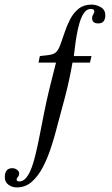

<svg xmlns="http://www.w3.org/2000/svg" viewBox="-20 -632 492 842"><path d="M441.9 -564.5Q441.9 -549.3 434.8 -539.3Q427.7 -529.3 411.1 -529.3Q383.8 -529.3 383.8 -553.2Q383.8 -560.5 388.7 -568.8Q393.6 -577.1 393.6 -580.6Q393.6 -588.4 388.9 -590.6Q384.3 -592.8 377.9 -592.8Q360.8 -592.8 348.6 -575.4Q336.4 -558.1 328.6 -531.2Q320.8 -504.4 315.9 -475.3Q311 -446.3 308.3 -422.1Q305.7 -397.9 303.7 -386.2H381.3L374.5 -357.4H297.9Q284.2 -278.3 263.4 -200Q242.7 -121.6 221.7 -44.4Q213.9 -15.6 200.7 23.9Q187.5 63.5 167.7 101.6Q147.9 139.6 119.9 164.8Q91.8 189.9 53.7 189.9Q33.2 189.9 17.1 178.2Q1 166.5 1 144Q1 127 8.8 116.2Q16.6 105.5 34.7 105.5Q44.4 105.5 54.2 112.1Q64 118.7 64 129.4Q64 137.7 58.3 144Q52.7 150.4 52.7 154.8Q52.7 163.6 64.9 163.6Q80.1 163.6 91.8 150.9Q103.5 138.2 111.8 119.9Q120.1 101.6 125.5 83.3Q130.9 64.9 133.8 53.7Q145 8.8 153.8 -37.4Q162.6 -83.5 171.9 -129.4Q183.1 -187 197 -243.9Q210.9 -300.8 225.6 -357.4H148.9L154.8 -386.2Q167.5 -387.2 190.4 -390.1Q213.4 -393.1 223.1 -400.9Q235.4 -410.6 244.4 -434.8Q253.4 -459 263.2 -489Q272.9 -519 287.4 -547.1Q301.8 -575.2 324.5 -593.5Q347.2 -611.8 381.3 -611.8Q402.8 -611.8 422.4 -600.3Q441.9 -588.9 441.9 -564.5Z"/></svg>

Font: Scheherazade New
Style: Regular
Weight: 400
Designer: SIL International
Foundry: SIL International
Version: Version 4.000